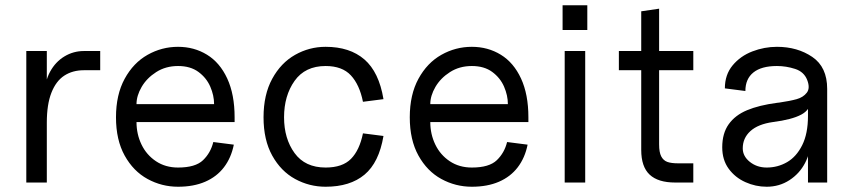

<svg xmlns="http://www.w3.org/2000/svg" viewBox="-20 -694 3235 730"><path d="M80 -500H158V-335H150Q150 -384 170.5 -421.5Q191 -459 225 -479.5Q259 -500 299 -500H361V-427H299Q256 -427 224.5 -406.5Q193 -386 175.5 -341.5Q158 -297 158 -228V0H80Z M421 -248Q421 -334 454 -394.5Q487 -455 541 -485.5Q595 -516 657 -516Q718 -516 767 -486Q816 -456 844 -395.5Q872 -335 872 -248V-230H499Q499 -184 518 -144.5Q537 -105 573 -81Q609 -57 657 -57Q723 -57 752 -85Q781 -113 791 -154L869 -144Q859 -94 831.5 -58Q804 -22 760 -3Q716 16 657 16Q595 16 541 -13.5Q487 -43 454 -102.5Q421 -162 421 -248ZM657 -443Q610 -443 574 -420Q538 -397 518.5 -363.5Q499 -330 499 -298H794Q794 -331 779.5 -364.5Q765 -398 734.5 -420.5Q704 -443 657 -443Z M982 -248Q982 -334 1015 -394.5Q1048 -455 1102 -485.5Q1156 -516 1218 -516Q1310 -516 1365.5 -468Q1421 -420 1438 -317L1360 -307Q1347 -372 1314 -407.5Q1281 -443 1218 -443Q1140 -443 1100 -386.5Q1060 -330 1060 -248Q1060 -167 1100 -112Q1140 -57 1218 -57Q1282 -57 1314.5 -90Q1347 -123 1360 -187L1438 -177Q1421 -76 1366 -30Q1311 16 1218 16Q1156 16 1102 -13.5Q1048 -43 1015 -102.5Q982 -162 982 -248Z M1538 -248Q1538 -334 1571 -394.5Q1604 -455 1658 -485.5Q1712 -516 1774 -516Q1835 -516 1884 -486Q1933 -456 1961 -395.5Q1989 -335 1989 -248V-230H1616Q1616 -184 1635 -144.5Q1654 -105 1690 -81Q1726 -57 1774 -57Q1840 -57 1869 -85Q1898 -113 1908 -154L1986 -144Q1976 -94 1948.5 -58Q1921 -22 1877 -3Q1833 16 1774 16Q1712 16 1658 -13.5Q1604 -43 1571 -102.5Q1538 -162 1538 -248ZM1774 -443Q1727 -443 1691 -420Q1655 -397 1635.5 -363.5Q1616 -330 1616 -298H1911Q1911 -331 1896.5 -364.5Q1882 -398 1851.5 -420.5Q1821 -443 1774 -443Z M2127 -500H2205V0H2127ZM2119 -674H2213V-580H2119Z M2418 -124V-651L2486 -661V-145Q2486 -115 2494 -99.5Q2502 -84 2517 -78.5Q2532 -73 2559 -73H2616V0H2547Q2482 0 2450 -30Q2418 -60 2418 -124ZM2333 -500H2616V-427H2333Z M2726 -134Q2726 -187 2750.5 -221.5Q2775 -256 2820.5 -275Q2866 -294 2934 -303L2943 -304Q2984 -310 3009 -317Q3034 -324 3047.5 -341.5Q3061 -359 3049 -390Q3037 -421 3003 -432Q2969 -443 2934 -443Q2875 -443 2844.5 -418.5Q2814 -394 2814 -348L2736 -358Q2736 -410 2765.5 -445.5Q2795 -481 2840.5 -498.5Q2886 -516 2934 -516Q3012 -516 3068.5 -477.5Q3125 -439 3125 -356V0H3052V-130L3062 -160Q3062 -115 3041 -74.5Q3020 -34 2981.5 -9Q2943 16 2895 16Q2853 16 2814 -1.5Q2775 -19 2750.5 -52.5Q2726 -86 2726 -134ZM3052 -253V-303L3062 -313Q3062 -277 3026 -258Q2990 -239 2919 -230Q2862 -222 2833 -195.5Q2804 -169 2804 -130Q2804 -100 2831 -78.5Q2858 -57 2895 -57Q2937 -57 2972.5 -77.5Q3008 -98 3030 -142Q3052 -186 3052 -253Z"/></svg>

Font: Uncut Sans VF
Style: Regular
Weight: 400
Designer: Kasper Nordkvist
Foundry: Uncut Type
Version: Version 1.100;FEAKit 1.0